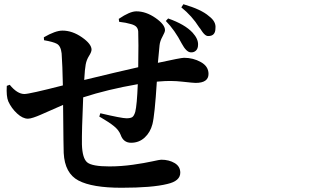

<svg xmlns="http://www.w3.org/2000/svg" viewBox="-20 -842 1540 896"><path d="M753.9 -744.1 764.6 -755.9Q842.8 -728.5 878.9 -689.5Q905.3 -660.2 904.3 -633.8Q904.3 -615.2 894.5 -606Q884.8 -596.7 870.1 -597.7Q849.6 -598.6 828.1 -638.7Q795.9 -701.2 753.9 -744.1ZM536.1 -740.2 534.2 -753.9Q585.9 -789.1 616.2 -789.1Q661.1 -789.1 705.6 -758.3Q750 -727.5 750 -701.2Q750 -692.4 738.3 -671.4Q726.6 -650.4 724.6 -630.9Q724.6 -627 716.8 -548.8Q824.2 -572.3 838.9 -572.3Q881.8 -572.3 917.5 -552.2Q953.1 -532.2 953.1 -497.1Q953.1 -455.1 892.6 -455.1Q882.8 -455.1 830.1 -460.9Q777.3 -466.8 724.6 -461.9L711.9 -460.9Q702.1 -304.7 691.4 -262.7Q681.6 -224.6 655.3 -200.2Q628.9 -175.8 591.8 -175.8Q555.7 -175.8 543 -212.9Q534.2 -235.4 511.7 -253.4Q489.3 -271.5 452.1 -293Q446.3 -295.9 443.4 -297.9L448.2 -313.5Q547.9 -290 570.3 -290Q588.9 -290 597.2 -295.4Q605.5 -300.8 611.3 -320.3Q619.1 -351.6 623 -449.2Q482.4 -424.8 368.2 -387.7Q361.3 -230.5 362.3 -168Q364.3 -103.5 386.7 -84.5Q409.2 -65.4 490.2 -65.4Q544.9 -65.4 600.1 -73.2Q655.3 -81.1 690.4 -88.9Q725.6 -96.7 732.4 -96.7Q768.6 -96.7 794.9 -81.1Q821.3 -65.4 821.3 -36.1Q821.3 2.9 760.7 16.6Q690.4 34.2 546.9 34.2Q410.2 34.2 346.2 0.5Q282.2 -33.2 277.3 -127.9Q276.4 -137.7 274.4 -352.5Q248 -340.8 215.8 -326.7Q183.6 -312.5 168 -305.7Q152.3 -298.8 136.2 -293.5Q120.1 -288.1 110.4 -288.1Q85.9 -288.1 59.6 -312.5Q33.2 -336.9 18.6 -369.1Q8.8 -392.6 11.7 -441.4L25.4 -446.3Q60.5 -403.3 93.8 -403.3Q117.2 -403.3 273.4 -443.4Q271.5 -539.1 267.6 -592.8Q263.7 -627.9 245.1 -637.7Q229.5 -646.5 185.5 -654.3L184.6 -668Q238.3 -699.2 271.5 -699.2Q317.4 -699.2 362.3 -668Q407.2 -636.7 407.2 -610.4Q407.2 -599.6 395.5 -581.1Q383.8 -562.5 379.9 -541Q376 -522.5 373 -468.8Q525.4 -505.9 625 -528.3Q627 -648.4 625 -695.3Q624 -708 616.7 -716.3Q609.4 -724.6 591.8 -729.5Q574.2 -734.4 565.9 -735.8Q557.6 -737.3 536.1 -740.2ZM826.2 -807.6 835.9 -822.3Q919.9 -797.9 955.1 -766.6Q989.3 -741.2 985.4 -710Q985.4 -673.8 952.1 -673.8Q949.2 -673.8 946.8 -674.3Q944.3 -674.8 941.9 -676.3Q939.5 -677.7 937.5 -679.2Q935.5 -680.7 932.6 -683.6Q929.7 -686.5 928.2 -688.5Q926.8 -690.4 923.8 -694.3Q920.9 -698.2 919.4 -700.7Q918 -703.1 914.6 -708Q911.1 -712.9 909.2 -714.8Q876 -767.6 826.2 -807.6Z"/></svg>

Font: Bpmf Zihi Serif Bold
Style: Bold
Weight: 700
Foundry: But Ko
Version: Version 1.320